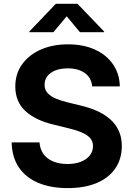

<svg xmlns="http://www.w3.org/2000/svg" viewBox="-20 -968 694 999"><path d="M332.5 10.7Q244.1 10.7 179.4 -16.4Q114.7 -43.5 78.6 -96.4Q42.5 -149.4 40.5 -227.1H185.5Q188.5 -189.9 207.3 -165Q226.1 -140.1 258.1 -127.4Q290 -114.7 331.1 -114.7Q371.1 -114.7 400.9 -126.5Q430.7 -138.2 447.3 -159.2Q463.9 -180.2 463.9 -207.5Q463.9 -232.4 449.2 -249.3Q434.6 -266.1 406.5 -278.3Q378.4 -290.5 337.9 -300.3L258.3 -319.8Q164.1 -342.3 111.8 -390.6Q59.6 -439 59.6 -518.1Q59.6 -584 95 -633.3Q130.4 -682.6 192.1 -710Q253.9 -737.3 333.5 -737.3Q414.6 -737.3 474.6 -709.7Q534.7 -682.1 568.4 -632.8Q602.1 -583.5 603.5 -518.6H459.5Q455.6 -563 421.9 -587.6Q388.2 -612.3 332.5 -612.3Q294.4 -612.3 267.3 -601.3Q240.2 -590.3 226.1 -571.3Q211.9 -552.2 211.9 -527.3Q211.9 -501 227.8 -483.6Q243.7 -466.3 270.5 -455.1Q297.4 -443.8 329.6 -436L395.5 -419.9Q442.9 -409.2 482.9 -391.6Q522.9 -374 552.2 -348.4Q581.5 -322.8 597.7 -288.1Q613.8 -253.4 613.8 -208Q613.8 -141.6 580.3 -92.3Q546.9 -43 483.9 -16.1Q420.9 10.7 332.5 10.7ZM257.8 -800.3H132.3V-803.7L270.5 -948.2H383.3L522 -803.7V-800.3H396L327.1 -883.3Z"/></svg>

Font: Inter 16pt
Style: Bold
Weight: 700
Version: Version 4.001;git-66647c0bb